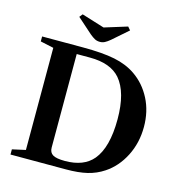

<svg xmlns="http://www.w3.org/2000/svg" viewBox="-134 -1078 1118 1196"><g transform="rotate(15 425.0 -480.0)"><path d="M42.5 0V-33.5L128 -52.5V-711L42.5 -729.5V-761.5H306Q432 -761.5 511 -745.5Q590 -729.5 648 -689.5Q718.5 -641 759.8 -561Q801 -481 801 -381Q801 -278 757.5 -192.5Q714 -107 640.5 -58.5Q593 -27 536.8 -13.5Q480.5 0 399.5 0ZM380 -49Q501.5 -49 560.5 -119.5Q630 -203 630 -384.5Q630 -558 560 -640Q498 -711.5 364.5 -711.5H279V-108.5Q279 -76.5 301.8 -62.8Q324.5 -49 380 -49ZM398.5 -822Q379 -822 364.8 -829.8Q350.5 -837.5 332.5 -852.5L234.5 -939.5L251 -960L397.5 -914.5L544.5 -960L562 -939.5L462.5 -852.5Q444 -837 429.5 -829.5Q415 -822 398.5 -822Z"/></g></svg>

Font: Libre Caslon Text SemiBold
Style: Regular
Weight: 600
Designer: Pablo Impallari, Rodrigo Fuenzalida, Katja Schimmel
Foundry: Pablo Impallari, Rodrigo Fuenzalida
Version: Version 2.000